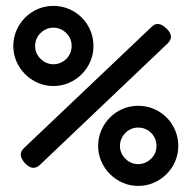

<svg xmlns="http://www.w3.org/2000/svg" viewBox="-20 -610 640 641"><path d="M64 -362.3Q45.4 -380.9 34.9 -405Q24.4 -429.2 24.4 -456.5Q24.4 -483.9 34.9 -508.3Q45.4 -532.7 64 -551.3Q82.5 -569.8 106.7 -580.1Q130.9 -590.3 158.2 -590.3Q185.5 -590.3 210 -580.1Q234.4 -569.8 252.9 -551.3Q271.5 -532.7 281.7 -508.3Q292 -483.9 292 -456.5Q292 -429.2 281.7 -405Q271.5 -380.9 252.9 -362.3Q234.4 -343.8 210 -333.3Q185.5 -322.8 158.2 -322.8Q130.9 -322.8 106.7 -333.3Q82.5 -343.8 64 -362.3ZM486.8 -521Q497.6 -531.2 507.8 -529.8Q519 -529.8 532.7 -517.6Q547.4 -505.4 550.3 -491.2L550.8 -487.3Q550.8 -476.1 540 -465.3L112.8 -59.1Q103 -49.8 91.8 -49.8Q76.2 -49.8 61 -67.9Q49.3 -82 49.3 -93.8Q49.3 -105 59.6 -115.2ZM202.1 -414.1Q219.2 -432.1 219.2 -456.5Q219.2 -469.7 214.1 -481.2Q209 -492.7 199.7 -501Q182.1 -517.6 158.2 -517.6Q134.3 -517.6 115.7 -500Q106.9 -491.7 102.1 -480.5Q97.2 -469.2 97.2 -456.5Q97.2 -444.3 101.8 -433.3Q106.4 -422.4 115.2 -414.1Q123.5 -405.3 134.5 -400.4Q145.5 -395.5 158.2 -395.5Q170.9 -395.5 182.1 -400.4Q193.4 -405.3 202.1 -414.1ZM347.2 -28.8Q328.6 -47.4 318.1 -71.5Q307.6 -95.7 307.6 -123Q307.6 -150.4 318.1 -174.8Q328.6 -199.2 347.2 -217.8Q365.7 -236.3 389.9 -246.6Q414.1 -256.8 441.4 -256.8Q468.8 -256.8 493.2 -246.6Q517.6 -236.3 536.1 -217.8Q554.7 -199.2 564.9 -174.8Q575.2 -150.4 575.2 -123Q575.2 -95.7 564.9 -71.5Q554.7 -47.4 536.1 -28.8Q517.6 -10.3 493.2 0.2Q468.8 10.7 441.4 10.7Q414.1 10.7 389.9 0.2Q365.7 -10.3 347.2 -28.8ZM485.4 -81.1Q502.4 -98.1 502.4 -123Q502.4 -135.7 497.6 -147.2Q492.7 -158.7 483.9 -167Q475.6 -175.3 464.6 -179.7Q453.6 -184.1 441.4 -184.1Q416.5 -184.1 398.4 -166Q390.1 -157.7 385.3 -146.5Q380.4 -135.3 380.4 -123Q380.4 -110.4 385.3 -99.4Q390.1 -88.4 398.9 -80.1Q407.2 -71.3 418.2 -66.7Q429.2 -62 441.4 -62Q454.1 -62 465.3 -67.1Q476.6 -72.3 485.4 -81.1Z"/></svg>

Font: Courier Prime Medium
Style: Regular
Weight: 500
Designer: Alan Dague-Greene
Foundry: Quote-Unquote Apps
Version: Version 1.202